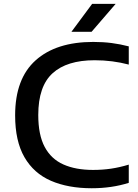

<svg xmlns="http://www.w3.org/2000/svg" viewBox="-20 -967 718 996"><path d="M456 9.5Q333.5 9.5 244.2 -29.2Q155 -68 106.8 -151.5Q58.5 -235 58.5 -368.5Q58.5 -559 165 -654.2Q271.5 -749.5 463.5 -749.5Q514.5 -749.5 559 -743.8Q603.5 -738 648 -726.5V-632Q606.5 -643 562 -648.8Q517.5 -654.5 471 -654.5Q327 -654.5 252.8 -587Q178.5 -519.5 178.5 -370.5Q178.5 -267 212 -204.5Q245.5 -142 309 -113.8Q372.5 -85.5 462.5 -85.5Q511 -85.5 555.5 -92Q600 -98.5 648 -113V-18.5Q560 9.5 456 9.5ZM350.5 -802 458 -947H580L455 -802Z"/></svg>

Font: Encode Sans Exp Md
Style: Regular
Weight: 500
Width: 7
Designer: Multiple Designers
Foundry: Impallari Type
Version: Version 3.002; ttfautohint (v1.8.3) -l 8 -r 50 -G 200 -x 14 